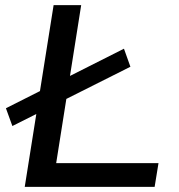

<svg xmlns="http://www.w3.org/2000/svg" viewBox="-20 -725 695 745"><path d="M76 0 188 -705H295L198 -92H595L580 0ZM28 -236 3 -305 461 -536 486 -466Z"/></svg>

Font: Nunito Sans 7pt SemiExpanded Medium
Style: Italic
Weight: 500
Width: 6
Italic angle: -9°
Designer: Vernon Adams
Foundry: Vernon Adams
Version: Version 3.101;gftools[0.9.27]